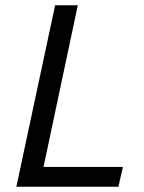

<svg xmlns="http://www.w3.org/2000/svg" viewBox="-20 -708 546 728"><path d="M189 -688 42 0H429L446 -75H145L275 -688Z"/></svg>

Font: Saira UNSAM
Style: Italic
Weight: 400
Italic angle: -12°
Designer: Hector Gatti with collaboration of the Omnibus-Type team
Foundry: Omnibus-Type
Version: Version 0.072;PS 000.072;hotconv 1.0.88;makeotf.lib2.5.64775